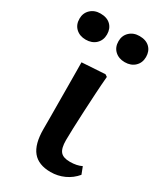

<svg xmlns="http://www.w3.org/2000/svg" viewBox="-245 -827 768 912"><g transform="rotate(30 139.5 -371.5)"><path d="M195 14Q128 14 96 -25Q64 -64 64 -146Q64 -172 64 -211.5Q64 -251 63.5 -295.5Q63 -340 63 -383Q63 -426 62.5 -460Q62 -494 62 -511L189 -519L201 -511Q197 -466 194 -414Q191 -362 188.5 -311.5Q186 -261 184.5 -219.5Q183 -178 183 -154Q183 -110 198 -92Q213 -74 250 -74Q288 -74 314 -87L329 -48Q304 -18 269 -2Q234 14 195 14ZM239 -614Q206 -614 185 -633.5Q164 -653 164 -686Q164 -717 185 -737Q206 -757 239 -757Q275 -757 295 -737.5Q315 -718 315 -686Q315 -654 294 -634Q273 -614 239 -614ZM25 -614Q-8 -614 -29 -633.5Q-50 -653 -50 -686Q-50 -717 -29 -737Q-8 -757 25 -757Q61 -757 81 -737.5Q101 -718 101 -686Q101 -654 80 -634Q59 -614 25 -614Z"/></g></svg>

Font: Literata 36pt SemiBold
Style: Regular
Weight: 600
Designer: Latin by Veronika Burian and Jose Scaglione. Greek by Irene Vlachou. Cyrillic by Vera Evstafieva.
Foundry: TypeTogether
Version: Version 3.002